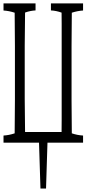

<svg xmlns="http://www.w3.org/2000/svg" viewBox="-32 -779 510 1109"><path d="M-11.7 3.9Q20.5 2 52.7 -8.8Q54.2 -91.3 54.2 -201.2Q54.2 -357.4 54.2 -513.7Q54.2 -624.5 52.7 -705.6Q20.5 -716.3 -11.7 -718.3Q-11.7 -743.7 -11.7 -759.3H173.3Q173.3 -744.1 173.3 -718.8Q143.1 -717.3 112.8 -706.5Q110.8 -578.6 110.8 -515.6Q110.8 -366.2 110.8 -206.5Q110.8 -143.1 112.8 -16.6H323.7Q324.2 -52.7 324.2 -84Q324.2 -305.2 324.2 -516.6Q324.2 -584 324.2 -641.6Q324.2 -678.7 323.7 -706.1Q293 -717.3 262.2 -718.8Q262.2 -743.7 262.2 -759.3H447.8Q447.8 -743.7 447.8 -718.3Q415.5 -716.3 382.8 -705.6Q381.3 -581.1 381.3 -512.7Q381.3 -356.4 381.3 -199.7Q381.3 -130.9 382.8 -8.8Q415 2 447.8 3.9Q447.8 29.3 447.8 44.9H242.2Q237.8 182.6 233.9 310.1H201.7Q197.3 182.1 193.4 44.9H-11.7Q-11.7 29.3 -11.7 3.9Z"/></svg>

Font: Scarab Serif
Style: Condensed-Light
Weight: 300
Designer: John Roberts
Foundry: Scarab
Version: 1.0